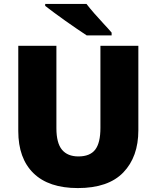

<svg xmlns="http://www.w3.org/2000/svg" viewBox="-20 -947 797 977"><path d="M684 -284Q684 -149 607.5 -69.5Q531 10 376 10Q228 10 150.5 -65.5Q73 -141 73 -280V-714H267V-295Q267 -219 295.5 -185Q324 -151 379 -151Q438 -151 464.5 -185.5Q491 -220 491 -296V-714H684ZM420 -927Q437 -905 460.5 -878Q484 -851 508 -825.5Q532 -800 548 -781V-767H421Q401 -780 372.5 -799.5Q344 -819 313.5 -840.5Q283 -862 255.5 -882.5Q228 -903 210 -917V-927Z"/></svg>

Font: Noto Kufi Arabic Black
Style: Regular
Weight: 900
Designer: Monotype Design Team, David Williams, Khaled Hosny
Foundry: Google LLC
Version: Version 2.109; ttfautohint (v1.8.4.7-5d5b)